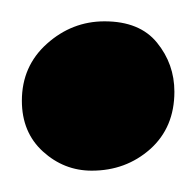

<svg xmlns="http://www.w3.org/2000/svg" viewBox="-32 -491 183 180"><path d="M54 -331Q28 -331 8.2 -349Q-11.5 -367 -11.5 -396.5Q-11.5 -429 12 -450Q35.5 -471 66 -471Q99 -471 115.2 -451Q131.5 -431 131.5 -405Q131.5 -371.5 108.8 -351.2Q86 -331 54 -331Z"/></svg>

Font: Merriweather Light 18pt Medium
Style: Regular
Weight: 500
Version: Version 2.100